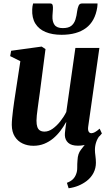

<svg xmlns="http://www.w3.org/2000/svg" viewBox="-20 -806 617 1076"><path d="M364.5 249 355 218.5Q377 210 388.8 198.2Q400.5 186.5 406.5 170Q413 154 412.8 133.2Q412.5 112.5 414.5 90.5Q416 55 433.5 33.2Q451 11.5 464.5 -6.5L540.5 -48.5Q525.5 -29.5 518.8 -8.8Q512 12 512 34Q512 48.5 514.8 68Q517.5 87.5 517.5 106Q517.5 136.5 504.2 162.5Q491 188.5 466 208Q445 224 419.8 234.5Q394.5 245 364.5 249ZM167 11Q134 11 106.8 -1.8Q79.5 -14.5 63 -40.5Q46.5 -66.5 46 -106Q46 -122 48 -143.5Q50 -165 53 -189.2Q56 -213.5 59.5 -237Q63 -260.5 66 -280L94 -463L37 -491.5L42.5 -521.5L213.5 -545L235 -531L203 -285.5Q200 -265.5 197 -242.5Q194 -219.5 191 -198Q188 -176.5 186.2 -158.8Q184.5 -141 184.5 -130Q184.5 -108 189.2 -94.5Q194 -81 204 -74.8Q214 -68.5 229.5 -68.5Q252.5 -68.5 275 -84.5Q297.5 -100.5 317.5 -125.5Q337.5 -150.5 351.5 -178.5L402.5 -537.5H537L474 -94.5Q472 -76.5 477.2 -68Q482.5 -59.5 492 -59.5Q501 -59.5 512 -65.5Q523 -71.5 538.5 -85L551 -58Q542 -45.5 523 -29.5Q504 -13.5 477.2 -1.5Q450.5 10.5 417.5 10.5Q380 10.5 362.2 -5.8Q344.5 -22 343.5 -48Q343 -52 343.8 -60Q344.5 -68 345.8 -78.5Q347 -89 348.5 -100Q350 -111 351.5 -120.5L350 -121Q336.5 -96.5 318.5 -72.8Q300.5 -49 278 -30.2Q255.5 -11.5 227.8 -0.2Q200 11 167 11ZM261.5 -786.5Q272.5 -786.5 275 -777.2Q277.5 -768 276.5 -753.5Q276.5 -745 275.2 -734.8Q274 -724.5 274 -716.5Q272.5 -685 285.5 -666.8Q298.5 -648.5 332 -648.5Q363.5 -648.5 379.5 -661.2Q395.5 -674 402.5 -695.8Q409.5 -717.5 412.5 -744Q415 -761.5 420.5 -774Q426 -786.5 439 -786.5H526.5Q526.5 -782 526.2 -777.2Q526 -772.5 525 -765Q513 -687 462 -649Q411 -611 325 -611Q272.5 -611 235 -626.8Q197.5 -642.5 178 -674Q158.5 -705.5 160.5 -753.5Q161 -762 162 -770.2Q163 -778.5 165.5 -786.5Z"/></svg>

Font: Merriweather 72pt
Style: Bold Italic
Weight: 700
Italic angle: -7.8°
Version: Version 2.101